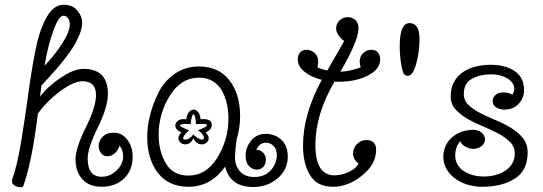

<svg xmlns="http://www.w3.org/2000/svg" viewBox="-20 -773 2280 806"><path d="M33 -25Q53 -82 69.5 -183Q86 -284 98.5 -377Q111 -470 128 -558Q145 -646 175 -699.5Q205 -753 247 -753Q285 -753 305 -728.5Q325 -704 325 -678Q325 -656 314 -628.5Q303 -601 288.5 -577.5Q274 -554 251 -525Q228 -496 213 -479Q198 -462 177 -439Q156 -416 154 -414L148 -367Q179 -409 234.5 -446.5Q290 -484 330 -484Q433 -484 433 -379Q433 -324 390.5 -237.5Q348 -151 348 -108Q348 -31 407 -31Q442 -31 469.5 -57.5Q497 -84 497 -117Q497 -142 482 -162Q478 -146 464 -131.5Q450 -117 430 -117Q414 -117 404 -130.5Q394 -144 394 -160Q394 -181 410.5 -198.5Q427 -216 458 -216Q492 -216 514.5 -186.5Q537 -157 537 -115Q537 -58 500.5 -23.5Q464 11 407 11Q354 11 325.5 -21Q297 -53 297 -103Q297 -151 340 -237.5Q383 -324 383 -374Q383 -432 326 -432Q289 -432 232.5 -390Q176 -348 139 -296Q114 -91 77 10Q76 13 69 13Q53 13 41.5 6Q30 -1 30 -12Q30 -16 33 -25ZM205 -647Q181 -582 167 -497Q210 -542 241.5 -591Q273 -640 273 -672Q273 -685 266 -696Q259 -707 246 -707Q227 -707 205 -647Z M792 -193Q781 -167 758 -167Q746 -167 737.5 -174.5Q729 -182 729 -193Q729 -205 742 -217Q716 -228 716 -246Q716 -257 725.5 -265Q735 -273 751 -273Q758 -273 762 -272Q764 -291 773 -302Q782 -313 792 -313Q803 -313 812 -302Q821 -291 822 -272Q825 -273 834 -273Q869 -273 869 -249Q869 -228 843 -217Q856 -205 856 -193Q856 -182 847.5 -174.5Q839 -167 827 -167Q803 -167 792 -193ZM791 -210Q795 -203 808 -195Q821 -187 827 -187Q836 -187 836 -193Q836 -210 811 -226Q849 -241 849 -246Q849 -253 834 -253L803 -252Q800 -293 792 -293Q785 -293 780 -252Q775 -252 770 -252.5Q765 -253 761 -253Q736 -253 736 -246Q736 -241 774 -226Q749 -204 749 -193Q749 -187 758 -187Q768 -187 778 -194.5Q788 -202 791 -210ZM771 11Q688 11 643 -47Q598 -105 598 -199Q598 -242 610 -290Q622 -338 646 -385.5Q670 -433 714 -463.5Q758 -494 815 -494Q898 -494 943 -436Q988 -378 988 -284Q988 -238 973 -185Q968 -151 966.5 -116.5Q965 -82 985.5 -56Q1006 -30 1048 -30Q1091 -30 1116.5 -58Q1142 -86 1142 -123Q1142 -146 1128.5 -160Q1115 -174 1097 -174Q1068 -174 1056 -144Q1073 -144 1084.5 -132Q1096 -120 1096 -103Q1096 -83 1085 -72Q1074 -61 1059 -61Q1039 -61 1025 -76Q1011 -91 1011 -119Q1011 -154 1034 -182.5Q1057 -211 1095 -211Q1135 -211 1161.5 -186Q1188 -161 1188 -116Q1188 -60 1145 -24Q1102 12 1044 12Q945 12 925 -74Q866 11 771 11ZM771 -36Q846 -36 892.5 -111.5Q939 -187 939 -276Q939 -306 933 -334.5Q927 -363 913.5 -389Q900 -415 875 -431Q850 -447 816 -447Q740 -447 693 -371.5Q646 -296 646 -207Q646 -139 676 -87.5Q706 -36 771 -36Z M1403 -430H1384Q1304 -293 1304 -165Q1304 -37 1384 -37Q1414 -37 1445 -51.5Q1476 -66 1485 -87Q1462 -104 1462 -129Q1462 -151 1478.5 -168Q1495 -185 1517 -185Q1559 -185 1559 -144Q1559 -84 1500.5 -36.5Q1442 11 1378 11Q1311 11 1281.5 -37.5Q1252 -86 1252 -161Q1252 -294 1331 -438Q1286 -449 1258 -472Q1230 -495 1230 -524Q1230 -541 1239.5 -552.5Q1249 -564 1267 -564Q1286 -564 1301 -550.5Q1316 -537 1316 -514Q1316 -505 1312 -490Q1334 -481 1354 -477Q1422 -595 1425 -601Q1411 -610 1401 -625Q1391 -640 1391 -653Q1391 -675 1406 -688Q1421 -701 1440 -701Q1459 -701 1472 -689Q1485 -677 1485 -655Q1485 -602 1409 -472Q1446 -473 1494 -490Q1490 -505 1490 -514Q1490 -537 1505 -550.5Q1520 -564 1539 -564Q1557 -564 1566.5 -552.5Q1576 -541 1576 -524Q1576 -483 1525.5 -456.5Q1475 -430 1403 -430Z M1699 -676Q1741 -676 1741 -610Q1741 -554 1727 -504.5Q1713 -455 1693 -455Q1683 -455 1679 -459Q1671 -464 1664.5 -501.5Q1658 -539 1658 -580Q1658 -676 1699 -676Z M2048 -349Q2048 -364 2060.5 -374.5Q2073 -385 2091 -385Q2118 -385 2131 -375Q2139 -389 2139 -400Q2139 -413 2131 -424.5Q2123 -436 2109.5 -444Q2096 -452 2079 -456.5Q2062 -461 2044 -461Q1994 -461 1960.5 -442Q1927 -423 1927 -378Q1927 -351 1947 -332Q1967 -313 1996.5 -298Q2026 -283 2061 -268.5Q2096 -254 2125.5 -236Q2155 -218 2175 -193.5Q2195 -169 2195 -133Q2195 -58 2142 -23.5Q2089 11 2002 11Q1971 11 1942 2Q1913 -7 1890.5 -23.5Q1868 -40 1854.5 -63Q1841 -86 1841 -115Q1841 -139 1850.5 -160Q1860 -181 1877 -196Q1894 -211 1917 -219.5Q1940 -228 1967 -228Q1987 -228 2001.5 -216.5Q2016 -205 2016 -188Q2016 -171 2001.5 -159.5Q1987 -148 1967 -148Q1950 -148 1933.5 -157.5Q1917 -167 1912 -180Q1891 -157 1891 -120Q1891 -99 1900.5 -82.5Q1910 -66 1926.5 -55Q1943 -44 1965 -38Q1987 -32 2011 -32Q2037 -32 2060.5 -38.5Q2084 -45 2102 -57Q2120 -69 2130.5 -87Q2141 -105 2141 -128Q2141 -157 2121 -177Q2101 -197 2071 -213Q2041 -229 2006.5 -243Q1972 -257 1942 -274.5Q1912 -292 1892 -314Q1872 -336 1872 -369Q1872 -403 1885.5 -428Q1899 -453 1922.5 -469.5Q1946 -486 1976.5 -493.5Q2007 -501 2041 -501Q2101 -501 2140.5 -474.5Q2180 -448 2180 -393Q2180 -363 2158 -338Q2136 -313 2097 -313Q2077 -313 2062.5 -322.5Q2048 -332 2048 -349Z"/></svg>

Font: Bonbon
Style: Regular
Weight: 400
Designer: Ksenia Erulevich
Foundry: Cyreal (www.cyreal.org)
Version: Version 1.001